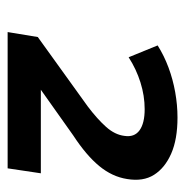

<svg xmlns="http://www.w3.org/2000/svg" viewBox="-11 -738 485 503"><g transform="rotate(90 231.5 -486.5)"><path d="M64 -264 77 -343 259 -474Q292 -499 312.5 -522Q333 -545 336 -570Q340 -596 321.5 -609.5Q303 -623 266 -623Q231 -623 196 -612Q161 -601 130 -581L99 -657Q126 -674 157 -685.5Q188 -697 221.5 -703Q255 -709 288 -709Q345 -709 382.5 -692.5Q420 -676 438 -647.5Q456 -619 449 -577Q443 -538 415 -504Q387 -470 335 -436L201 -341L200 -351H434L421 -264Z"/></g></svg>

Font: Nunito Sans 10pt SemiExpanded
Style: Bold Italic
Weight: 700
Width: 6
Italic angle: -9°
Designer: Vernon Adams
Foundry: Vernon Adams
Version: Version 3.101;gftools[0.9.27]